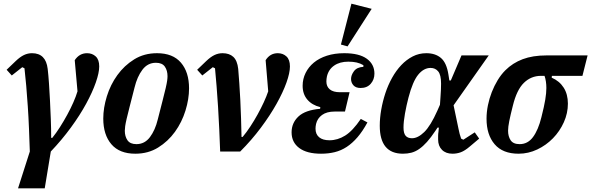

<svg xmlns="http://www.w3.org/2000/svg" viewBox="-20 -823 3212 1043"><path d="M142 0Q140 -61 137.5 -123.5Q135 -186 131 -245Q127 -304 122.5 -357Q118 -410 113 -452L101 -458L44 -413L16 -444L65 -491Q89 -514 110 -524Q131 -534 154 -534Q229 -534 239 -449Q243 -415 246 -371Q249 -327 251.5 -277.5Q254 -228 256 -176Q258 -124 258 -74H264Q285 -100 306 -133Q327 -166 345.5 -200Q364 -234 378.5 -267Q393 -300 401 -327L386 -496Q411 -534 453 -534Q481 -534 500 -516.5Q519 -499 519 -462Q519 -428 500.5 -375Q482 -322 448 -259.5Q414 -197 365 -130Q316 -63 256 0L223 200H78Z M721 -40Q766 -40 794.5 -78Q823 -116 837 -174Q853 -237 863.5 -277.5Q874 -318 880 -344Q886 -370 888 -384.5Q890 -399 890 -409Q890 -440 875.5 -461Q861 -482 827 -482Q782 -482 753.5 -444Q725 -406 711 -348Q695 -285 684.5 -244.5Q674 -204 668 -178Q662 -152 660 -137.5Q658 -123 658 -113Q658 -82 672.5 -61Q687 -40 721 -40ZM715 12Q629 12 585 -39.5Q541 -91 541 -179Q541 -237 560.5 -300Q580 -363 617.5 -415Q655 -467 709 -500.5Q763 -534 833 -534Q919 -534 963 -482.5Q1007 -431 1007 -343Q1007 -285 987.5 -222Q968 -159 930.5 -107Q893 -55 839 -21.5Q785 12 715 12Z M1176 0Q1174 -60 1171 -122Q1168 -184 1164.5 -243Q1161 -302 1156.5 -355.5Q1152 -409 1148 -452L1136 -458L1079 -413L1051 -444L1100 -491Q1124 -514 1145 -524Q1166 -534 1189 -534Q1226 -534 1247.5 -514Q1269 -494 1274 -449Q1277 -415 1280 -371Q1283 -327 1285.5 -278.5Q1288 -230 1289.5 -179Q1291 -128 1292 -79H1298Q1319 -104 1340 -136Q1361 -168 1379.5 -201.5Q1398 -235 1413 -267.5Q1428 -300 1437 -327L1423 -496Q1447 -534 1489 -534Q1517 -534 1536 -516.5Q1555 -499 1555 -462Q1555 -427 1536 -374Q1517 -321 1482 -258.5Q1447 -196 1397 -129Q1347 -62 1285 0Z M1798 -217Q1755 -217 1729.5 -198.5Q1704 -180 1697 -150Q1694 -136 1694 -124Q1694 -94 1713.5 -77.5Q1733 -61 1770 -61Q1814 -61 1855 -86.5Q1896 -112 1940 -177L1976 -158Q1950 -110 1922 -77.5Q1894 -45 1863.5 -25Q1833 -5 1798.5 3.5Q1764 12 1724 12Q1647 12 1605.5 -19Q1564 -50 1564 -104Q1564 -155 1601 -190Q1638 -225 1719 -232L1720 -241Q1675 -252 1649.5 -282Q1624 -312 1624 -357Q1624 -394 1640 -426.5Q1656 -459 1685 -483Q1714 -507 1756 -520.5Q1798 -534 1850 -534Q1931 -534 1972.5 -504Q2014 -474 2014 -423Q2014 -391 1994 -368Q1974 -345 1939 -345Q1913 -345 1900 -359.5Q1887 -374 1887 -394Q1887 -415 1903 -436.5Q1919 -458 1954 -460V-469Q1937 -479 1917.5 -483.5Q1898 -488 1872 -488Q1826 -488 1795.5 -467Q1765 -446 1756 -408Q1753 -394 1753 -380Q1753 -353 1771.5 -337.5Q1790 -322 1827 -322H1879L1854 -217ZM1889 -803 1999 -775 1868 -571 1832 -581Z M2444 -251 2471 -122Q2473 -110 2477 -95.5Q2481 -81 2485 -70L2497 -64L2559 -104L2583 -70L2532 -27Q2505 -4 2483.5 4Q2462 12 2438 12Q2402 12 2381 -9Q2360 -30 2360 -65Q2360 -75 2360 -85Q2360 -95 2362 -108L2364 -130H2357L2345 -112Q2321 -76 2299.5 -52Q2278 -28 2257 -13.5Q2236 1 2214.5 6.5Q2193 12 2169 12Q2043 12 2043 -140Q2043 -182 2051 -227.5Q2059 -273 2073.5 -317Q2088 -361 2110 -400.5Q2132 -440 2160 -469.5Q2188 -499 2222 -516.5Q2256 -534 2296 -534Q2345 -534 2375.5 -508Q2406 -482 2416 -418L2421 -386H2429L2487 -522H2635ZM2218 -72Q2250 -72 2284.5 -105.5Q2319 -139 2356 -222L2370 -254L2373 -298Q2376 -337 2376 -369Q2376 -416 2360.5 -435Q2345 -454 2319 -454Q2282 -454 2252 -417.5Q2222 -381 2199 -293Q2188 -251 2180 -206.5Q2172 -162 2172 -130Q2172 -99 2183.5 -85.5Q2195 -72 2218 -72Z M2978 -411 2977 -401Q3019 -383 3042 -347Q3065 -311 3065 -260Q3065 -208 3043 -159Q3021 -110 2984 -72Q2947 -34 2898.5 -11Q2850 12 2797 12Q2711 12 2667 -39.5Q2623 -91 2623 -178Q2623 -214 2630.5 -251Q2638 -288 2651.5 -322.5Q2665 -357 2683.5 -387.5Q2702 -418 2725 -441Q2765 -481 2819.5 -501.5Q2874 -522 2949 -522H3172L3144 -411ZM2803 -40Q2847 -40 2875.5 -78.5Q2904 -117 2921 -186Q2936 -245 2942 -281.5Q2948 -318 2948 -345Q2948 -363 2945.5 -380Q2943 -397 2938 -411H2919Q2865 -411 2826 -373Q2787 -335 2766 -249Q2753 -198 2746.5 -165.5Q2740 -133 2740 -113Q2740 -82 2754 -61Q2768 -40 2803 -40Z"/></svg>

Font: IBM Plex Serif SmBld
Style: Italic
Weight: 600
Italic angle: -14°
Designer: Mike Abbink, Paul van der Laan, Pieter van Rosmalen
Foundry: Bold Monday
Version: Version 3.001